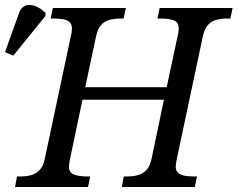

<svg xmlns="http://www.w3.org/2000/svg" viewBox="-81 -746 948 766"><path d="M-21 0 -13 -42H0Q23 -42 42.5 -47Q62 -52 77 -67.5Q92 -83 98 -114L202 -604Q204 -610 205 -619Q206 -628 206 -632Q206 -649 197 -657.5Q188 -666 171.5 -669Q155 -672 134 -672H121L130 -714H421L412 -672H399Q377 -672 357 -667Q337 -662 323 -647Q309 -632 302 -600L259 -398H584L628 -604Q630 -610 631 -619Q632 -628 632 -632Q632 -658 612 -665Q592 -672 560 -672H547L556 -714H847L838 -672H825Q803 -672 783 -667Q763 -662 749 -647Q735 -632 728 -600L624 -110Q623 -104 621.5 -95.5Q620 -87 620 -82Q620 -65 629.5 -56.5Q639 -48 655 -45Q671 -42 692 -42H705L696 0H405L413 -42H426Q449 -42 468.5 -47Q488 -52 503 -67.5Q518 -83 524 -114L573 -348H248L198 -110Q197 -104 195.5 -95.5Q194 -87 194 -82Q194 -57 214.5 -49.5Q235 -42 266 -42H279L270 0ZM-28 -524 -61 -538 -5 -694Q2 -713 14.5 -720.5Q27 -728 42.5 -726Q58 -724 73 -715.5Q88 -707 101 -694L100 -682Z"/></svg>

Font: Noto Serif
Style: Italic
Weight: 400
Italic angle: -12°
Designer: Monotype Design Team
Foundry: Monotype Imaging Inc.
Version: Version 2.013